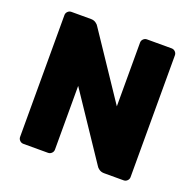

<svg xmlns="http://www.w3.org/2000/svg" viewBox="-123 -829 973 957"><g transform="rotate(20 363.0 -350.0)"><path d="M484 -23 255 -365V-27Q255 -16 247 -8Q239 0 228 0H97Q86 0 78 -8Q70 -16 70 -27V-673Q70 -684 78 -692Q86 -700 97 -700H201Q216 -700 227 -692.5Q238 -685 242 -677L471 -335V-673Q471 -684 479 -692Q487 -700 498 -700H629Q640 -700 648 -692Q656 -684 656 -673V-27Q656 -16 648 -8Q640 0 629 0H525Q510 0 499 -7.5Q488 -15 484 -23Z"/></g></svg>

Font: Rubik
Style: Regular
Weight: 700
Designer: Hubert & Fischer
Foundry: Hubert & Fischer
Version: Version 1.100